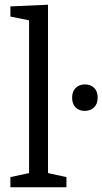

<svg xmlns="http://www.w3.org/2000/svg" viewBox="-20 -792 433 812"><path d="M261 -43V0H24V-43L103 -60V-706L24 -722V-765L183 -772V-60ZM338 -323Q315 -323 300 -337.5Q285 -352 285 -379Q285 -406 300.5 -420.5Q316 -435 339 -435Q363 -435 378 -420.5Q393 -406 393 -379Q393 -352 377.5 -337.5Q362 -323 338 -323Z"/></svg>

Font: Bitter
Style: Regular
Weight: 400
Designer: Sol Matas, and Bitter project Authors
Foundry: Sol Matas
Version: Version 2.001